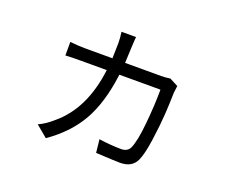

<svg xmlns="http://www.w3.org/2000/svg" viewBox="-109 -772 1194 1004"><g transform="rotate(20 488.5 -270.0)"><path d="M490.2 -598.6Q488.3 -584 486.3 -539.1Q484.4 -480.5 482.4 -452.1H683.6Q706.1 -452.1 733.4 -456.1L780.3 -431.6Q776.4 -406.2 775.4 -392.6Q774.4 -336.9 770.5 -273.4Q766.6 -210 754.4 -123.5Q742.2 -37.1 724.6 -1Q701.2 47.9 635.7 47.9Q612.3 47.9 501 42L493.2 -31.2Q561.5 -21.5 617.2 -21.5Q650.4 -21.5 664.1 -46.9Q683.6 -86.9 693.8 -192.9Q704.1 -298.8 704.1 -383.8H475.6Q455.1 -222.7 397 -120.1Q338.9 -17.6 227.5 59.6L163.1 5.9Q203.1 -11.7 243.2 -47.9Q377.9 -160.2 405.3 -383.8H264.6Q203.1 -383.8 175.8 -381.8V-457Q221.7 -452.1 264.6 -452.1H412.1Q414.1 -504.9 414.1 -536.1Q414.1 -567.4 409.2 -598.6Z"/></g></svg>

Font: Min Sans
Style: Regular
Weight: 400
Designer: Jinseong-Kim, NotoSansCJK, Nunito
Foundry: Jinseong-Kim
Version: Version 1.400;Glyphs 3.1.2 (3151)